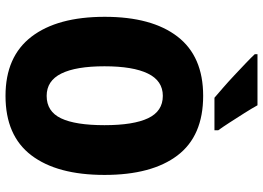

<svg xmlns="http://www.w3.org/2000/svg" viewBox="-152 -866 977 714"><g transform="rotate(90 337.0 -509.5)"><path d="M631 -409Q631 -233 558 -137Q485 -41 337 -41Q191 -41 117 -137.5Q43 -234 43 -410Q43 -585 116.5 -680.5Q190 -776 337 -776Q486 -776 558.5 -680.5Q631 -585 631 -409ZM227 -409Q227 -303 254 -248.5Q281 -194 337 -194Q395 -194 420.5 -247.5Q446 -301 446 -409Q446 -517 420 -571.5Q394 -626 337 -626Q281 -626 254 -570.5Q227 -515 227 -409ZM372 -978Q383 -958 401 -929.5Q419 -901 436.5 -874Q454 -847 465 -832V-818H344Q330 -830 307.5 -849.5Q285 -869 260.5 -892Q236 -915 215 -935Q194 -955 182 -968V-978Z"/></g></svg>

Font: Noto Sans Tamil UI Condensed Black
Style: Regular
Weight: 900
Width: 3
Designer: Jelle Bosma - Monotype Design Team
Foundry: Monotype Imaging Inc.
Version: Version 2.004; ttfautohint (v1.8.4.7-5d5b)